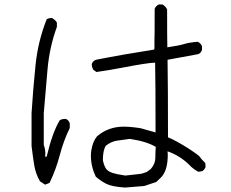

<svg xmlns="http://www.w3.org/2000/svg" viewBox="-20 -798 1040 864"><path d="M544 -8 616 -16 640 -24 659 -38Q679 -62 679 -86.5Q679 -111 681 -137Q639 -162 564 -173L506 -165Q480 -161 456 -142Q443 -121 443 -79L444 -72Q449 -51 457.5 -38.5Q466 -26 489 -19Q504 -14 544 -8ZM543 46Q484 42 459 29.5Q434 17 411 -3Q389 -49 389 -98Q389 -109 391 -122Q398 -163 417 -185Q468 -228 536 -228Q569 -228 613 -221L680 -202Q680 -436 678 -516Q647 -516 528 -493Q471 -482 414 -474L400 -484Q393 -496 393 -510Q398 -524 412 -529Q533 -553 674 -575Q674 -579 675 -582V-611Q676 -624 676 -758Q677 -763 683 -769.5Q689 -776 695 -778H711Q724 -771 732 -756Q732 -625 733 -585Q787 -593 809 -600Q831 -607 870 -610Q884 -603 889 -590V-573Q882 -556 870 -554L734 -529Q736 -403 736 -180Q774 -165 837 -124Q867 -104 876 -96Q882 -86 904 -64L905 -46Q903 -41 898 -34.5Q893 -28 886 -27Q879 -26 872 -25Q846 -40 832 -56Q789 -98 734 -117L735 -102Q735 -27 702 3L683 21L629 39ZM183 33 160 18Q140 -16 133.5 -57.5Q127 -99 122 -141V-289Q129 -399 140 -506Q151 -613 190 -711Q198 -717 214 -717Q232 -706 236 -696V-677Q203 -587 194 -487.5Q185 -388 177 -289V-145Q184 -128 184 -107L183 -93H190Q216 -203 249 -257Q259 -263 275 -263Q288 -260 294 -243V-222Q266 -165 249 -100Q232 -35 203 25Z"/></svg>

Font: Yozai
Style: Regular
Weight: 400
Designer: LXGW / Y.OzVox
Foundry: LXGW / Y.OzVox
Version: Version 0.861;October 22, 2024